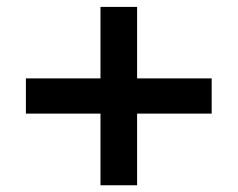

<svg xmlns="http://www.w3.org/2000/svg" viewBox="-20 -612 688 556"><path d="M271 -75.5V-283H55V-385H271V-592H377V-385H593V-283H377V-75.5Z"/></svg>

Font: Geologica SemiBold
Style: Regular
Weight: 600
Designer: Sindre Bremnes, Frode Helland
Foundry: Monokrom Skriftforlag AS
Version: Version 1.010;gftools[0.9.28]